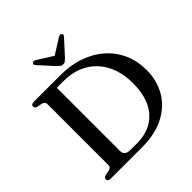

<svg xmlns="http://www.w3.org/2000/svg" viewBox="-227 -1061 1236 1236"><g transform="rotate(-45 391.5 -442.5)"><path d="M56.8 -18.4Q56.8 -33.7 75.9 -38.9L108.7 -45Q120.8 -47.9 127.2 -54.6Q133.6 -61.3 133.6 -72V-628Q133.6 -638.7 127.2 -645.4Q120.8 -652.1 108.7 -655L75.9 -661.1Q56.8 -666.3 56.8 -681.6Q56.8 -690.4 62.8 -695.2Q68.8 -700 81.5 -700H325.4Q418.9 -700 495.2 -672.8Q571.5 -645.6 626.5 -596.1Q681.5 -546.6 711.1 -479.2Q740.6 -411.8 740.6 -330.9Q740.6 -235.6 696.9 -160.8Q653.1 -86.1 570.3 -43Q487.5 0 369.7 0H81.5Q68.8 0 62.8 -5.1Q56.8 -10.1 56.8 -18.4ZM361.8 -40.9Q441.2 -40.9 498.6 -74.6Q556.1 -108.2 587.3 -173.5Q618.5 -238.7 618.5 -333.7Q618.5 -407.9 597.1 -467.8Q575.8 -527.7 535.6 -570.4Q495.5 -613.2 438.9 -636.1Q382.3 -659.1 311.8 -659.1H250.4V-83.2Q250.4 -61.4 263.8 -51.2Q277.2 -40.9 304.7 -40.9ZM406.4 -801.8 283.1 -879.4Q265.7 -889.7 255.6 -881.9Q251.3 -878.6 250.7 -872.3Q250.2 -866 257.3 -858.9L349.5 -757.4Q359.4 -747.9 367.4 -742.1Q375.4 -736.3 386.9 -736.3Q398.4 -736.3 406.1 -742.1Q413.7 -747.9 423.1 -757.4L515.8 -858.9Q522.6 -866 522.2 -872.3Q521.8 -878.6 517.5 -881.9Q507.2 -889.7 489.8 -879.4L366.5 -801.8Z"/></g></svg>

Font: Fraunces
Style: Regular
Weight: 900
Version: Version 1.000;[b76b70a41]